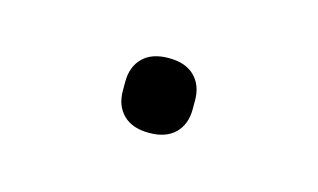

<svg xmlns="http://www.w3.org/2000/svg" viewBox="-30 -123 308 186"><g transform="rotate(15 124.0 -30.5)"><path d="M124 7Q107 7 98 -2Q89 -11 89 -26V-35Q89 -50 98 -59Q107 -68 124 -68Q141 -68 150 -59Q159 -50 159 -35V-26Q159 -11 150 -2Q141 7 124 7Z"/></g></svg>

Font: IBM Plex Sans Hebrew ExtraLight
Style: Regular
Weight: 200
Designer: Mike Abbink, Paul van der Laan, Pieter van Rosmalen, Yanek Iontef
Foundry: Bold Monday
Version: Version 1.2